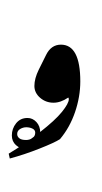

<svg xmlns="http://www.w3.org/2000/svg" viewBox="-20 -652 462 872"><path d="M344.7 -282.2Q344.7 -212.9 320.8 -142.8Q296.9 -72.8 252.4 -20Q228.5 -4.4 159.4 22.9Q90.3 50.3 24.4 67.9L19.5 45.9Q90.3 3.4 160.4 -51Q230.5 -105.5 261.5 -144Q292.5 -182.6 292.5 -201.2Q292.5 -206.5 290 -209Q255.9 -185.5 223.1 -185.5Q188 -185.5 162.1 -208Q136.2 -230.5 136.2 -261.7Q136.2 -295.4 156.2 -335.9L189 -401.9Q211.9 -449.2 256.8 -449.2Q344.7 -449.2 344.7 -282.2ZM216.3 -631.8ZM164.6 199.7ZM124 -49.3ZM95.1 23.6Q70.5 23.6 52.1 6.8Q33.8 -10 33.8 -36.9Q33.8 -67.8 53.1 -92Q72.5 -116.2 104.9 -116.2Q128.3 -116.2 145.5 -97.6Q162.7 -79.1 162.7 -50.2Q162.7 -17.8 144.3 2.9Q126 23.6 95.1 23.6ZM58 -43.2Q58 -31.8 67.8 -24Q77.5 -16.2 98.6 -16.2Q114.3 -16.2 127.1 -24.8Q140 -33.4 140 -49.4Q140 -61.9 127.3 -68Q114.6 -74 99.4 -74Q84.6 -74 71.3 -66Q58 -58 58 -43.2ZM98.6 -38.9Z"/></svg>

Font: Noto Nastaliq Urdu
Style: Regular
Weight: 400
Designer: Monotype Design Team
Foundry: Monotype Imaging Inc.
Version: Version 1.02 uh